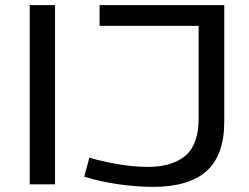

<svg xmlns="http://www.w3.org/2000/svg" viewBox="-20 -720 974 750"><path d="M96 0V-700H195V0ZM309 -30 329 -104Q388 -87 448 -77.5Q508 -68 556 -68Q653 -68 704.5 -112Q756 -156 756 -258V-619H369V-700H856V-245Q856 -114 787 -52Q718 10 577 10Q516 10 444.5 0Q373 -10 309 -30Z"/></svg>

Font: Georama Extended
Style: Regular
Weight: 400
Width: 7
Designer: Jean-Baptiste Levee
Foundry: Production Type
Version: Version 1.000